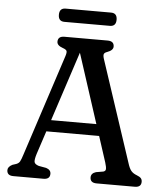

<svg xmlns="http://www.w3.org/2000/svg" viewBox="-57 -888 797 938"><g transform="rotate(5 341.5 -419.0)"><path d="M223 -27Q223 0 191.5 0H43.5Q12 0 12 -27Q12 -43 34 -54.5L52.5 -60.5Q64.5 -65 70 -74.2Q75.5 -83.5 83.5 -109L246 -606.5Q252 -625 249 -632Q246 -639 230 -644.5Q201 -654.5 201 -673Q201 -700 233 -700H444.5Q476.5 -700 476.5 -673Q476.5 -654.5 447 -644Q435 -640 432 -633Q429 -626 434 -610L598.5 -112.5Q606.5 -86.5 616.2 -75Q626 -63.5 643.5 -57Q659 -51 664.8 -44.2Q670.5 -37.5 670.5 -27Q670.5 0 639 0H452Q420 0 420 -27Q420 -47 444 -54.5L479.5 -60.5Q490.5 -63.5 491.2 -73.2Q492 -83 485 -105.5L444 -232H185L147.5 -118Q139 -90.5 140.8 -78.8Q142.5 -67 163 -60.5L199.5 -54Q223 -46.5 223 -27ZM203.5 -288.5H425.5L315 -629ZM196.5 -805Q196.5 -837.5 226.5 -837.5H449.5Q479.5 -837.5 479.5 -805Q479.5 -772.5 449.5 -772.5H226.5Q196.5 -772.5 196.5 -805Z"/></g></svg>

Font: Fraunces 72pt S100
Style: Regular
Weight: 400
Version: Version 1.000; ttfautohint (v1.8.3)